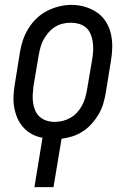

<svg xmlns="http://www.w3.org/2000/svg" viewBox="-20 -561 540 786"><path d="M121 205 154 3Q131 -1 110.5 -12Q90 -23 75 -40Q60 -57 51 -78Q42 -99 38 -122.5Q34 -146 35.5 -170.5Q37 -195 41 -219L62 -349Q66 -374 74.5 -398.5Q83 -423 97 -445.5Q111 -468 130.5 -486.5Q150 -505 174 -517Q198 -529 223 -535Q248 -541 273 -541Q302 -541 328.5 -533Q355 -525 377 -510Q399 -495 413.5 -472Q428 -449 434 -422.5Q440 -396 439.5 -367.5Q439 -339 434 -311L413 -181Q409 -158 402.5 -136Q396 -114 384 -93.5Q372 -73 356 -55Q340 -37 319.5 -23.5Q299 -10 277 -3Q255 4 232 7L199 205ZM204 -62Q220 -62 236.5 -66Q253 -70 268 -78.5Q283 -87 295 -100Q307 -113 315.5 -128.5Q324 -144 328.5 -160Q333 -176 336 -192L358 -322Q361 -339 361.5 -356.5Q362 -374 359.5 -390.5Q357 -407 350.5 -422.5Q344 -438 331.5 -448.5Q319 -459 303 -463.5Q287 -468 269 -468Q253 -468 236.5 -464Q220 -460 205.5 -451Q191 -442 179.5 -429Q168 -416 159.5 -401Q151 -386 146.5 -370Q142 -354 139 -338L117 -208Q115 -191 114 -173.5Q113 -156 115.5 -139.5Q118 -123 124.5 -108Q131 -93 143 -82.5Q155 -72 171 -67Q187 -62 204 -62Z"/></svg>

Font: Iosevka Curly Slab Oblique
Style: Regular
Weight: 400
Italic angle: -9°
Monospace: yes
Designer: Belleve Invis
Foundry: Belleve Invis
Version: Version 11.1.0; ttfautohint (v1.8.3)